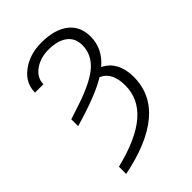

<svg xmlns="http://www.w3.org/2000/svg" viewBox="-220 -634 943 943"><g transform="rotate(-45 251.0 -162.5)"><path d="M84.5 -167 161.6 -192.4Q282.7 -232.9 331.8 -278.3Q380.9 -323.7 380.9 -386.2Q380.9 -435.5 345.7 -461.9Q310.5 -488.3 247.1 -488.3Q190.4 -488.3 150.1 -459.2Q109.9 -430.2 109.9 -385.7H51.3Q51.3 -452.1 108.4 -494.9Q165.5 -537.6 247.1 -537.6Q338.4 -537.6 388.9 -498.3Q439.5 -459 439.5 -386.7Q439.5 -303.7 369.6 -244.6Q409.2 -226.1 429.2 -188Q449.2 -149.9 449.2 -98.1Q449.2 21 357.4 99.1Q265.6 177.2 85.4 213.4V163.1Q240.2 125 315.2 60.5Q390.1 -3.9 390.1 -97.2Q390.1 -189.5 329.1 -215.3Q250.5 -167 85 -119.6Z"/></g></svg>

Font: Roboto Light
Style: Regular
Weight: 300
Designer: Google
Version: Version 2.134; 2016; ttfautohint (v1.6)